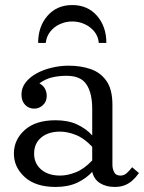

<svg xmlns="http://www.w3.org/2000/svg" viewBox="-20 -730 570 760"><path d="M434 10Q400 10 376 -5Q352 -20 345 -50V-300Q345 -361 322.5 -395.5Q300 -430 243 -430Q212 -430 185.5 -423.5Q159 -417 136 -400Q152 -391 158.5 -378Q165 -365 165 -350Q165 -328 150 -314Q135 -300 115 -300Q94 -300 79.5 -315Q65 -330 65 -356Q65 -382 81 -403Q97 -424 124 -439Q151 -454 184.5 -462Q218 -470 252 -470Q300 -470 339 -456.5Q378 -443 401.5 -409.5Q425 -376 425 -315V-77Q425 -63 431.5 -49Q438 -35 457 -35Q471 -35 482 -45Q493 -55 503 -68L530 -45Q518 -28 504 -15.5Q490 -3 473 3.5Q456 10 434 10ZM200 10Q121 10 78 -29Q35 -68 35 -122Q35 -177 78 -215.5Q121 -254 200 -254Q250 -254 286 -237Q322 -220 345 -194V-149Q313 -183 280 -196Q247 -209 218 -209Q171 -209 143 -185.5Q115 -162 115 -122Q115 -83 143 -59Q171 -35 218 -35Q247 -35 280 -48Q313 -61 345 -95V-50Q322 -24 286 -7Q250 10 200 10ZM371 -560Q369 -586 353.5 -605Q338 -624 315 -634.5Q292 -645 266 -645Q240 -645 217 -634.5Q194 -624 179 -605Q164 -586 161 -560H131Q131 -625 168 -667.5Q205 -710 266 -710Q327 -710 364 -667.5Q401 -625 401 -560Z"/></svg>

Font: Brygada 1918
Style: Regular
Weight: 400
Designer: Mateusz Machalski | Borys Kosmynka | Przemek Hoffer
Foundry: NIEPODLEGLA 2018
Version: Version 3.006